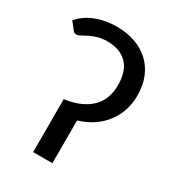

<svg xmlns="http://www.w3.org/2000/svg" viewBox="-180 -826 837 925"><g transform="rotate(30 238.5 -363.5)"><path d="M448.5 -486C448.5 -525 442.2 -559.4 429.5 -589.2C416.8 -619.1 399.2 -644.1 376.8 -664.2C354.2 -684.4 327.7 -699.7 297 -710C266.3 -720.3 233.2 -725.5 197.5 -725.5C179.8 -725.5 161.8 -724.1 143.3 -721.2C124.8 -718.4 106.6 -713.8 88.8 -707.2C70.9 -700.8 54 -692.3 38 -682C22 -671.7 7.8 -659 -4.5 -644L26.5 -604.5C30.5 -597.8 37.2 -594.5 46.5 -594.5C52.8 -594.5 60.2 -596.9 68.5 -601.8C76.8 -606.6 86.8 -611.9 98.3 -617.8C109.8 -623.6 123.3 -628.9 139 -633.8C154.7 -638.6 173.2 -641 194.5 -641C241.2 -641 277.5 -627.8 303.5 -601.3C329.5 -574.8 342.5 -535.2 342.5 -482.5C342.5 -458.5 338.8 -436 331.5 -415C324.2 -394 312.7 -375.4 297 -359.3C281.3 -343.1 261.3 -329.4 237 -318.3C212.7 -307.1 183.5 -299.2 149.5 -294.5V0H256.5V-238C287.2 -247 314.4 -259.6 338.3 -275.8C362.1 -291.9 382.2 -310.8 398.5 -332.3C414.8 -353.8 427.3 -377.5 435.8 -403.5C444.3 -429.5 448.5 -457 448.5 -486Z"/></g></svg>

Font: Lato Semibold
Style: Regular
Weight: 600
Designer: Lukasz Dziedzic
Foundry: tyPoland Lukasz Dziedzic
Version: Version 2.006; 2014-01-15